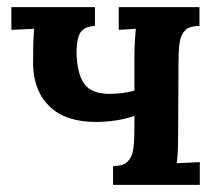

<svg xmlns="http://www.w3.org/2000/svg" viewBox="-20 -520 624 540"><path d="M298 0V-53Q327 -53 339.5 -66Q352 -79 355 -101.5Q358 -124 358 -153V-194Q332 -185 303.5 -181Q275 -177 250 -177Q165 -177 120 -220Q75 -263 73 -338Q73 -370 73.5 -393Q74 -416 76 -439L12 -436V-500H247V-447Q220 -446 208 -431Q196 -416 195 -372Q197 -311 217.5 -283.5Q238 -256 288 -256Q325 -256 358 -265V-357Q358 -374 359 -396Q360 -418 362 -439L314 -436V-500H541V-447Q512 -447 500 -434Q488 -421 485 -398.5Q482 -376 482 -347L481 -143Q481 -126 480.5 -104Q480 -82 477 -61L542 -64V0Z"/></svg>

Font: Lora SemiBold
Style: Regular
Weight: 600
Designer: Olga Karpushina, Alexei Vanyashin (Cyrillic)
Foundry: Cyreal
Version: Version 3.011; ttfautohint (v1.8.4.7-5d5b)